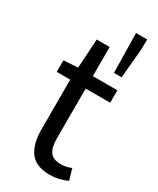

<svg xmlns="http://www.w3.org/2000/svg" viewBox="-198 -820 734 893"><g transform="rotate(30 169.5 -374.0)"><path d="M234.9 12.2Q160.6 12.2 128.4 -30.3Q96.2 -72.8 96.2 -150.9V-418.9H23.9V-481L100.1 -485.8L109.9 -642.1H179.2V-485.8H311V-418.9H179.2V-148.9Q179.2 -102.5 196.5 -79.3Q213.9 -56.2 253.9 -56.2Q283.2 -56.2 310.1 -67.9L327.1 -8.8Q282.7 12.2 234.9 12.2ZM256.8 -547.9 252.9 -759.8H313L312 -703.1L297.9 -547.9Z"/></g></svg>

Font: Source Sans Pro
Style: Regular
Weight: 400
Designer: Paul D. Hunt
Foundry: Adobe Systems Incorporated
Version: Version 3.006;hotconv 1.0.111;makeotfexe 2.5.65597